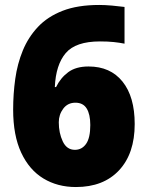

<svg xmlns="http://www.w3.org/2000/svg" viewBox="-20 -744 594 774"><path d="M33 -302Q33 -365 41.5 -426Q50 -487 72 -540.5Q94 -594 133 -635.5Q172 -677 232.5 -700.5Q293 -724 380 -724Q403 -724 431.5 -721.5Q460 -719 482 -716V-568Q462 -572 438.5 -574.5Q415 -577 383 -577Q285 -577 245 -530Q205 -483 201 -393H206Q224 -430 255 -453Q286 -476 337 -476Q425 -476 474 -415Q523 -354 523 -244Q523 -125 460 -57.5Q397 10 286 10Q212 10 155 -24.5Q98 -59 65.5 -128.5Q33 -198 33 -302ZM282 -140Q310 -140 327 -164Q344 -188 344 -240Q344 -283 329.5 -306.5Q315 -330 284 -330Q253 -330 235 -306Q217 -282 217 -251Q217 -208 233 -174Q249 -140 282 -140Z"/></svg>

Font: Noto Sans Bengali SemiCondensed Black
Style: Regular
Weight: 900
Width: 4
Designer: Joana Ranito - Universal Thirst; Jelle Bosma - Monotype Design Team
Foundry: Universal Thirst ehf.
Version: Version 3.000; ttfautohint (v1.8.4.7-5d5b)